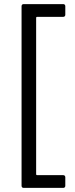

<svg xmlns="http://www.w3.org/2000/svg" viewBox="-20 -794 367 935"><path d="M95 121H288C294 121 298 117 298 111V69C298 63 294 59 288 59H160C158 59 156 57 156 55V-708C156 -710 158 -712 160 -712H288C294 -712 298 -716 298 -722V-764C298 -770 294 -774 288 -774H95C89 -774 85 -770 85 -764V111C85 117 89 121 95 121Z"/></svg>

Font: Elastic
Style: elastic
Weight: 400
Designer: Jeremy Tribby
Foundry: Tribby Type
Version: Version 1.422;hotconv 1.0.109;makeotfexe 2.5.65596